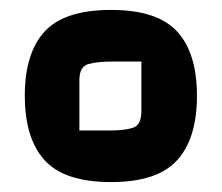

<svg xmlns="http://www.w3.org/2000/svg" viewBox="-20 -724 447 387"><path d="M30 -531Q30 -617 70 -660.5Q110 -704 204 -704Q297 -704 337 -660.5Q377 -617 377 -531Q377 -445 337 -401Q297 -357 204 -357Q110 -357 70 -401Q30 -445 30 -531ZM140 -461H203Q231 -461 248 -466.5Q265 -472 265 -500V-600H208Q177 -600 158.5 -595Q140 -590 140 -562Z"/></svg>

Font: Changa ExtraLight ExtraBold
Style: Regular
Weight: 800
Version: Version 3.002; ttfautohint (v1.8.2)